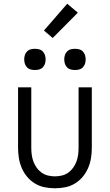

<svg xmlns="http://www.w3.org/2000/svg" viewBox="-20 -999 590 1031"><path d="M275 12Q247 12 219.5 6.5Q192 1 168 -13.5Q144 -28 126 -49.5Q108 -71 97 -96.5Q86 -122 81.5 -149.5Q77 -177 77 -205V-530H148V-205Q148 -186 150.5 -167.5Q153 -149 159.5 -131.5Q166 -114 177 -98.5Q188 -83 203.5 -72Q219 -61 237.5 -56.5Q256 -52 275 -52Q294 -52 312.5 -56.5Q331 -61 346.5 -72Q362 -83 373 -98.5Q384 -114 390.5 -131.5Q397 -149 399.5 -167.5Q402 -186 402 -205V-530H473V-205Q473 -177 468.5 -149.5Q464 -122 453 -96.5Q442 -71 424 -49.5Q406 -28 382 -13.5Q358 1 330.5 6.5Q303 12 275 12ZM383 -623Q371 -623 359.5 -626Q348 -629 340 -637.5Q332 -646 328.5 -657Q325 -668 325 -680Q325 -692 328.5 -703Q332 -714 340 -722.5Q348 -731 359.5 -734Q371 -737 383 -737Q394 -737 405.5 -734Q417 -731 425 -722.5Q433 -714 436.5 -703Q440 -692 440 -680Q440 -668 436.5 -657Q433 -646 425 -637.5Q417 -629 405.5 -626Q394 -623 383 -623ZM167 -623Q156 -623 144.5 -626Q133 -629 125 -637.5Q117 -646 113.5 -657Q110 -668 110 -680Q110 -692 113.5 -703Q117 -714 125 -722.5Q133 -731 144.5 -734Q156 -737 167 -737Q179 -737 190.5 -734Q202 -731 210 -722.5Q218 -714 221.5 -703Q225 -692 225 -680Q225 -668 221.5 -657Q218 -646 210 -637.5Q202 -629 190.5 -626Q179 -623 167 -623ZM263 -795 216 -835 341 -979 398 -931Z"/></svg>

Font: Lode Term
Style: Regular
Weight: 400
Monospace: yes
Designer: Belleve Invis
Foundry: Belleve Invis
Version: Version 29.2.0